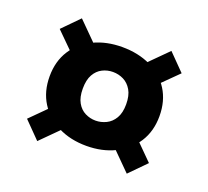

<svg xmlns="http://www.w3.org/2000/svg" viewBox="-86 -627 713 657"><g transform="rotate(20 271.0 -298.5)"><path d="M271 -117Q213 -117 168 -139.5Q123 -162 97.5 -202.5Q72 -243 72 -298Q72 -353 98 -393.5Q124 -434 169.5 -455.5Q215 -477 272 -477Q330 -477 375.5 -455.5Q421 -434 446.5 -393.5Q472 -353 472 -298Q472 -243 446 -202.5Q420 -162 374.5 -139.5Q329 -117 271 -117ZM108 -75 49 -135 144 -230 216 -183ZM434 -75 339 -170 402 -226 493 -135ZM271 -209Q291 -209 309.5 -218Q328 -227 339.5 -246.5Q351 -266 351 -297Q351 -329 339.5 -348.5Q328 -368 310 -377Q292 -386 271 -386Q251 -386 233 -377Q215 -368 204 -348.5Q193 -329 193 -297Q193 -266 204 -246.5Q215 -227 233 -218Q251 -209 271 -209ZM141 -371 49 -462 108 -522 208 -422ZM391 -361 334 -422 434 -522 493 -462Z"/></g></svg>

Font: DM Sans 9pt 36pt Black
Style: Regular
Weight: 900
Version: Version 4.004;gftools[0.9.30]